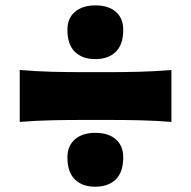

<svg xmlns="http://www.w3.org/2000/svg" viewBox="-20 -707 708 712"><path d="M333 -487.8Q285.2 -487.8 257.6 -514.9Q230 -542 230 -596.7Q230 -639.2 257.8 -663.1Q285.6 -687 334 -687Q382.3 -687 409.7 -663.1Q437 -639.2 437 -596.7Q437 -542 409.4 -514.9Q381.8 -487.8 333 -487.8ZM53.2 -254.9V-447.3Q114.7 -442.4 172.1 -440.9Q229.5 -439.5 279.8 -439.5H389.2Q439.9 -439.5 497.1 -440.9Q554.2 -442.4 615.7 -447.3V-254.9Q554.2 -259.8 497.1 -261Q439.9 -262.2 389.2 -262.2H279.8Q229.5 -262.2 172.1 -261Q114.7 -259.8 53.2 -254.9ZM333 -14.6Q285.2 -14.6 257.6 -41.7Q230 -68.8 230 -123.5Q230 -166 257.8 -190.2Q285.6 -214.4 334 -214.4Q382.3 -214.4 409.7 -190.2Q437 -166 437 -123.5Q437 -68.8 409.4 -41.7Q381.8 -14.6 333 -14.6Z"/></svg>

Font: Pinar DS4-ExtraBold
Style: Regular
Weight: 800
Designer: Amin Abedi
Version: Version 2.000